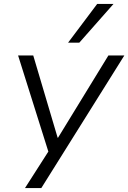

<svg xmlns="http://www.w3.org/2000/svg" viewBox="-20 -776 652 976"><path d="M107 180 235 -20 236 27 72 -494H149L273 -76H275L531 -494H612L190 180ZM326 -559 474 -756H557L383 -559Z"/></svg>

Font: Nunito Sans 7pt SemiExpanded Light
Style: Italic
Weight: 300
Width: 6
Italic angle: -9°
Designer: Vernon Adams
Foundry: Vernon Adams
Version: Version 3.101;gftools[0.9.27]